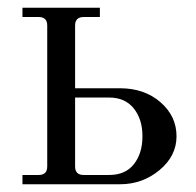

<svg xmlns="http://www.w3.org/2000/svg" viewBox="-20 -476 506 496"><path d="M38 0V-24H80Q102 -24 102 -46V-410Q102 -432 80 -432H38V-456H238V-432H196Q174 -432 174 -410V-248H290Q353 -248 394.5 -212Q436 -176 436 -124Q436 -73 392 -36.5Q348 0 290 0ZM174 -224V-46Q174 -24 196 -24H262Q304 -24 326 -52Q348 -80 348 -124Q348 -168 325.5 -196Q303 -224 262 -224Z"/></svg>

Font: Old Standard TT
Style: Regular
Weight: 400
Designer: Alexey Kryukov <alexios@thessalonica.org.ru>
Version: Version 1.0